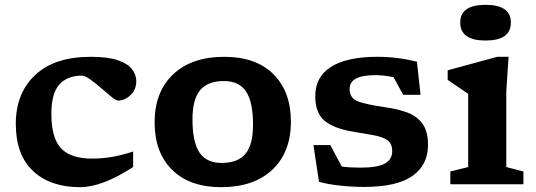

<svg xmlns="http://www.w3.org/2000/svg" viewBox="-20 -764 2223 796"><path d="M356 -528.5Q428 -528.5 469.2 -514Q510.5 -499.5 527.8 -476.5Q545 -453.5 545 -427.5Q545 -392.5 521.2 -369.8Q497.5 -347 469 -347Q461.5 -347 442.2 -362.5Q423 -378 399.2 -398.8Q375.5 -419.5 353.8 -435Q332 -450.5 319.5 -450.5Q259.5 -450.5 226.2 -414Q193 -377.5 193 -291.5Q193 -192 233 -149.2Q273 -106.5 362 -106.5Q406 -106.5 447.5 -114Q489 -121.5 532 -136V-71.5Q463.5 -27.5 409.8 -7.8Q356 12 312.5 12Q188.5 12 117 -55Q45.5 -122 45.5 -250.5Q45.5 -377.5 125.8 -453Q206 -528.5 356 -528.5Z M896.5 12Q766.5 12 693.8 -59.8Q621 -131.5 621 -256.5Q621 -383 697.8 -455.8Q774.5 -528.5 910.5 -528.5Q1041 -528.5 1113.5 -456.5Q1186 -384.5 1186 -259.5Q1186 -133 1109.2 -60.5Q1032.5 12 896.5 12ZM899 -88.5Q965.5 -88.5 997.2 -125.8Q1029 -163 1029 -247.5Q1029 -341 1000.2 -384.5Q971.5 -428 908 -428Q842 -428 810 -390.5Q778 -353 778 -269Q778 -175.5 806.8 -132Q835.5 -88.5 899 -88.5Z M1543 -528.5Q1629 -528.5 1708.5 -508L1723.5 -371H1651.5L1611.5 -444Q1569.5 -452.5 1538 -452.5Q1482 -452.5 1455.8 -438.2Q1429.5 -424 1429.5 -395.5Q1429.5 -356 1465 -343.2Q1500.5 -330.5 1576.5 -319.5Q1627.5 -312.5 1667.8 -297.8Q1708 -283 1731.2 -251.5Q1754.5 -220 1754.5 -163Q1754.5 -80.5 1690.2 -34.8Q1626 11 1488 11Q1438.5 11 1387 5.2Q1335.5 -0.5 1302.5 -10.5L1279.5 -162.5H1349.5L1397 -73.5Q1416 -71 1436 -70Q1456 -69 1474 -69Q1545 -69 1575.5 -86Q1606 -103 1606 -137Q1606 -170 1584.5 -184Q1563 -198 1524.5 -204.2Q1486 -210.5 1436 -219.5Q1360.5 -233 1323.8 -265Q1287 -297 1287 -365.5Q1287 -446 1353 -487.2Q1419 -528.5 1543 -528.5Z M1993 -596Q1888 -596 1888 -670.5Q1888 -744 1993 -744Q2098 -744 2098 -670.5Q2098 -596 1993 -596ZM2088.5 -528.5 2079 -385.5V-71.5L2150 -53V0H1847V-53L1921 -71.5V-375Q1912.5 -380.5 1885.8 -398.8Q1859 -417 1836 -433V-472.5L2041.5 -528.5Z"/></svg>

Font: Newsreader Caption SemiBold
Style: Regular
Weight: 600
Designer: Hugues Gentile
Foundry: Production Type
Version: Version 1.001